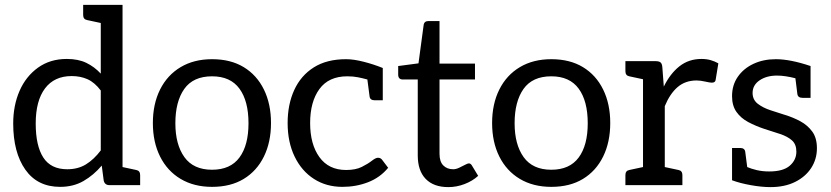

<svg xmlns="http://www.w3.org/2000/svg" viewBox="-20 -757 3397 785"><path d="M226 7Q133 7 83.5 -63.5Q34 -134 34 -252Q34 -326 60 -385.5Q86 -445 135.5 -480.5Q185 -516 253 -516Q300 -516 333 -500Q366 -484 392 -456V-663L336 -675Q320 -678 320 -696V-737H481V-74L537 -62Q553 -59 553 -41V0H428Q408 0 404 -19L396 -80Q363 -41 321.5 -17Q280 7 226 7ZM255 -65Q299 -65 331.5 -85Q364 -105 392 -142V-387Q367 -420 338 -433Q309 -446 273 -446Q202 -446 164 -395.5Q126 -345 126 -252Q126 -161 157 -113Q188 -65 255 -65Z M847 -515Q923 -515 976.5 -482.5Q1030 -450 1059 -391Q1088 -332 1088 -254Q1088 -176 1059 -117Q1030 -58 976.5 -25.5Q923 7 847 7Q773 7 718.5 -25.5Q664 -58 634.5 -117Q605 -176 605 -254Q605 -332 634.5 -391Q664 -450 718.5 -482.5Q773 -515 847 -515ZM847 -63Q922 -63 959 -113Q996 -163 996 -253Q996 -344 959 -394.5Q922 -445 847 -445Q770 -445 733.5 -393.5Q697 -342 697 -253Q697 -166 734 -114.5Q771 -63 847 -63Z M1380 7Q1314 7 1263.5 -25.5Q1213 -58 1184.5 -117Q1156 -176 1156 -254Q1156 -330 1183 -389Q1210 -448 1263 -481.5Q1316 -515 1395 -515Q1426 -515 1467 -504.5Q1508 -494 1545 -479V-347H1512Q1493 -347 1491 -363L1482 -432Q1464 -437 1444 -441Q1424 -445 1400 -445Q1324 -445 1286 -393Q1248 -341 1248 -254Q1248 -167 1286 -114.5Q1324 -62 1395 -62Q1434 -62 1459 -74.5Q1484 -87 1500 -99.5Q1516 -112 1525 -112Q1536 -112 1542 -104L1567 -71Q1534 -31 1485 -12Q1436 7 1380 7Z M1813 8Q1753 8 1720.5 -25.5Q1688 -59 1688 -122V-432H1627Q1608 -432 1608 -452V-487L1691 -498L1712 -654Q1714 -671 1732 -671H1777V-497H1922V-432H1777V-128Q1777 -96 1792.5 -80.5Q1808 -65 1833 -65Q1844 -65 1857 -71Q1870 -77 1881 -83Q1892 -89 1897 -89Q1904 -89 1909 -81L1935 -38Q1912 -17 1879.5 -4.5Q1847 8 1813 8Z M2234 -515Q2310 -515 2363.5 -482.5Q2417 -450 2446 -391Q2475 -332 2475 -254Q2475 -176 2446 -117Q2417 -58 2363.5 -25.5Q2310 7 2234 7Q2160 7 2105.5 -25.5Q2051 -58 2021.5 -117Q1992 -176 1992 -254Q1992 -332 2021.5 -391Q2051 -450 2105.5 -482.5Q2160 -515 2234 -515ZM2234 -63Q2309 -63 2346 -113Q2383 -163 2383 -253Q2383 -344 2346 -394.5Q2309 -445 2234 -445Q2157 -445 2120.5 -393.5Q2084 -342 2084 -253Q2084 -166 2121 -114.5Q2158 -63 2234 -63Z M2537 0V-41Q2537 -59 2553 -62L2609 -74V-433L2553 -445Q2537 -448 2537 -466V-507H2660Q2675 -507 2681 -501.5Q2687 -496 2688 -482L2694 -403Q2720 -456 2758 -486Q2796 -516 2848 -516Q2869 -516 2886 -511Q2903 -506 2917 -498L2906 -431Q2905 -419 2890 -419Q2883 -419 2863 -423.5Q2843 -428 2828 -428Q2782 -428 2750.5 -401Q2719 -374 2698 -323V-74L2754 -62Q2770 -59 2770 -41V0Z M3130 8Q3094 8 3049.5 0Q3005 -8 2973 -20V-152H3006Q3025 -152 3027 -136L3035 -74Q3051 -67 3074 -61.5Q3097 -56 3125 -56Q3182 -56 3209 -79.5Q3236 -103 3236 -137Q3236 -167 3218 -183Q3200 -199 3170 -209Q3140 -219 3105 -230Q3069 -242 3039 -258Q3009 -274 2991 -299.5Q2973 -325 2973 -364Q2973 -409 2996.5 -443Q3020 -477 3060.5 -496Q3101 -515 3152 -515Q3211 -515 3294 -487V-357H3261Q3242 -357 3240 -373L3232 -437Q3213 -442 3193.5 -445Q3174 -448 3157 -448Q3114 -448 3085.5 -428.5Q3057 -409 3057 -377Q3057 -349 3078.5 -332.5Q3100 -316 3131 -306Q3162 -296 3190 -287Q3223 -277 3252.5 -261Q3282 -245 3301 -219Q3320 -193 3320 -151Q3320 -106 3296.5 -70Q3273 -34 3230.5 -13Q3188 8 3130 8Z"/></svg>

Font: Aleo
Style: Regular
Weight: 400
Designer: Alessio Laiso
Foundry: Alessio Laiso
Version: Version 2.001; ttfautohint (v1.8.4.7-5d5b);gftools[0.9.29]